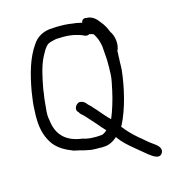

<svg xmlns="http://www.w3.org/2000/svg" viewBox="-106 -731 824 892"><g transform="rotate(-15 306.0 -284.5)"><path d="M45 -250C45 -191 59 -150 85 -115C109 -87 137 -72 173 -58C207 -52 236 -39 275 -39H294C300 -38 306 -38 312 -39C341 -39 363 -54 379 -68C397 -41 421 -20 445 0C465 16 484 33 503 48C518 59 550 86 566 58C579 33 549 15 537 6C517 -7 499 -26 479 -41C456 -61 433 -84 415 -108L417 -112C418 -113 419 -115 420 -117C453 -182 477 -278 486 -364V-368C487 -379 487 -390 487 -401C488 -409 488 -417 488 -425C488 -430 489 -435 489 -440V-452C504 -481 497 -525 480 -547C472 -568 463 -585 449 -601C436 -619 419 -638 389 -638C378 -642 366 -634 365 -621L356 -624C349 -624 341 -628 332 -628C314 -631 289 -634 267 -634H260C249 -634 239 -634 229 -633C179 -633 146 -610 128 -581C90 -527 70 -454 56 -376C52 -347 46 -316 46 -283C45 -272 45 -261 45 -250ZM101 -224C94 -253 101 -284 103 -314C103 -317 104 -321 104 -325C107 -342 109 -358 111 -373C121 -425 131 -476 152 -517L167 -544C170 -548 174 -554 178 -559C191 -574 208 -575 229 -580C241 -580 253 -581 265 -581C302 -581 336 -573 360 -561C369 -556 378 -559 385 -562C387 -561 389 -560 391 -560C395 -558 399 -558 403 -556C417 -533 421 -522 427 -493C429 -473 430 -445 432 -424V-390C432 -380 431 -370 431 -359V-357C430 -334 425 -312 418 -280C410 -241 393 -186 379 -154C361 -170 339 -198 324 -215C318 -221 311 -229 307 -234C299 -242 291 -248 285 -257C281 -260 274 -267 267 -267C245 -277 220 -240 242 -224L245 -218C250 -213 254 -208 259 -205C275 -189 290 -170 308 -151C320 -137 331 -123 344 -110C336 -103 325 -93 312 -94C300 -93 289 -92 278 -93C260 -93 242 -96 228 -101C154 -110 109 -148 101 -224Z"/></g></svg>

Font: Scribbler
Style: Regular
Weight: 400
Designer: Mew Too
Foundry: Cannot Into Space Fonts
Version: Version 1.001